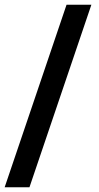

<svg xmlns="http://www.w3.org/2000/svg" viewBox="-26 -731 420 812"><path d="M98.6 61H-6.3L255.4 -710.9H360.4Z"/></svg>

Font: Roboto-o
Style: o-Bold
Weight: 700
Designer: Google
Version: Version 2.134; 2016; ttfautohint (v1.6)